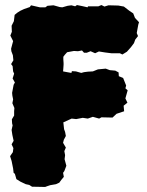

<svg xmlns="http://www.w3.org/2000/svg" viewBox="-20 -716 581 761"><path d="M61 4 45 -6 39 -27 34 -31 32 -48 26 -78 20 -97 31 -113 33 -129 26 -144 34 -158 29 -181 26 -201 30 -219 28 -227 27 -243 36 -258V-275L37 -288L29 -307L32 -322L29 -337L28 -348L34 -380L39 -389L30 -405L36 -424L32 -433L30 -454L24 -462L33 -477L31 -497L25 -513L24 -523L29 -542L32 -553L21 -575L27 -590L26 -614L35 -632L38 -657L49 -666L60 -673L75 -680L98 -688L103 -695L138 -687H160L168 -693L192 -695L217 -688L227 -687L248 -693L263 -695L278 -691L285 -696L305 -692L327 -687L329 -691H370L382 -696L394 -690L410 -695L449 -694L471 -690L493 -673L508 -663L515 -645L531 -628L528 -618L522 -585L527 -573L516 -559L511 -545L499 -529L483 -511L465 -500L455 -505H421L397 -508L372 -512L357 -505L339 -513L324 -507H313L305 -516L289 -513L273 -514L246 -509L237 -499L231 -491V-481L232 -466V-459L231 -445L230 -433L246 -430L263 -427L265 -434L281 -433L302 -427L313 -430L329 -432L348 -433L368 -441L399 -444L415 -438L437 -436L450 -429L451 -414L468 -407L480 -377L477 -366L486 -358L477 -326L485 -309L470 -297L472 -275L442 -265L426 -250L382 -251L373 -246L348 -253L328 -246L308 -249L282 -244L264 -246L231 -231L234 -204L238 -193L241 -177L233 -162L230 -150L241 -131L235 -117L238 -101L236 -85L243 -59L235 -38L230 -31L233 -15L223 -3L215 8L202 14L179 18L167 22L159 25L107 24L96 17L82 14Z"/></svg>

Font: Winky Rough Black
Style: Regular
Weight: 900
Designer: Simon Atzbach
Foundry: typofactur
Version: Version 1.206; ttfautohint (v1.8.4.7-5d5b)